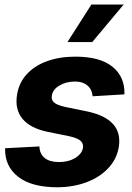

<svg xmlns="http://www.w3.org/2000/svg" viewBox="-20 -797 569 828"><path d="M516.6 -390.1 379.4 -381.8Q377.9 -399.9 369.4 -414.1Q360.8 -428.2 344.2 -436.8Q327.6 -445.3 302.7 -445.3Q265.1 -445.3 236.3 -428.2Q207.5 -411.1 203.6 -384.8Q200.2 -367.2 212.4 -355.7Q224.6 -344.2 260.7 -335.9L356.4 -316.4Q433.6 -299.8 467.8 -261.7Q502 -223.6 492.2 -162.1Q483.4 -110.4 446.5 -71.3Q409.7 -32.2 352.8 -11Q295.9 10.3 226.6 10.7Q115.2 10.3 57.6 -35.2Q0 -80.6 2 -157.7L149.9 -165.5Q151.4 -132.3 172.9 -115.5Q194.3 -98.6 231.9 -98.1Q274.4 -97.7 304.2 -115.7Q334 -133.8 337.9 -160.2Q340.3 -178.7 326.9 -190.2Q313.5 -201.7 278.8 -209.5L187.5 -228Q110.4 -243.7 76.7 -284.9Q43 -326.2 53.7 -389.6Q62 -440.9 95.9 -477.5Q129.9 -514.2 183.6 -533.4Q237.3 -552.7 305.2 -552.7Q411.6 -552.7 465.3 -509Q519 -465.3 516.6 -390.1ZM271 -615.7 374 -777.3H513.2L377.9 -615.7Z"/></svg>

Font: Inter Tight
Style: Bold Italic
Weight: 700
Italic angle: -9.39999°
Designer: Rasmus Andersson
Foundry: rsms
Version: Version 3.004